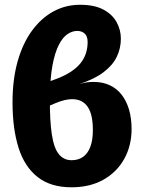

<svg xmlns="http://www.w3.org/2000/svg" viewBox="-20 -779 606 816"><path d="M320 -758.7Q382.2 -758.7 420.3 -737.8Q458.4 -717 476 -684.1Q493.7 -651.3 493.7 -614.9Q493.7 -572.8 475.8 -536.6Q457.9 -500.4 419.3 -471.5Q380.8 -442.5 317.8 -422Q337.2 -427.4 350 -429.1Q362.8 -430.8 377.8 -430.8Q416.9 -430.8 447 -416.5Q477.1 -402.2 497.3 -376Q517.6 -349.7 528.4 -313Q539.2 -276.2 539.2 -230.8Q539.2 -159.6 507.9 -103.5Q476.6 -47.3 419.4 -15.2Q362.1 17 284 17Q195 17 139.6 -26.8Q84.1 -70.5 58.7 -151.4Q33.2 -232.4 33.2 -343.8Q33.2 -441.6 55.1 -518.7Q77 -595.8 116.4 -649.2Q155.8 -702.7 207.6 -730.7Q259.3 -758.7 320 -758.7ZM308.3 -647.6Q287.3 -647.6 267 -634.1Q246.7 -620.6 230.1 -588.5Q213.4 -556.3 203.1 -501.5Q192.8 -446.8 192 -364.2Q191.2 -265.3 200.4 -206.8Q209.6 -148.3 230.5 -123.2Q251.4 -98.1 284.3 -98.1Q313.2 -98.1 333.3 -112.5Q353.4 -126.9 364 -155.4Q374.7 -184 374.7 -225.6Q374.7 -257.6 369.7 -282Q364.7 -306.4 353.8 -323.2Q343 -340.1 326.2 -348.8Q309.3 -357.5 285.7 -357.5Q271.1 -357.5 253.6 -353.3Q236.1 -349.1 217.2 -341.1L175.1 -323.6L175.9 -427.4L222.7 -444.9Q256.8 -458.1 281.6 -474.4Q306.3 -490.6 322 -510.1Q337.7 -529.6 345 -552.3Q352.4 -574.9 352.4 -600.5Q352.4 -625 339.9 -636.3Q327.5 -647.6 308.3 -647.6Z"/></svg>

Font: Fira Sans Variable
Style: Regular
Weight: 400
Designer: Carrois Corporate & Edenspiekermann AG
Foundry: Carrois Corporate GbR & Edenspiekermann AG
Version: Version 4.202